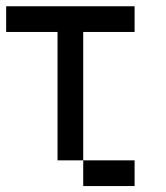

<svg xmlns="http://www.w3.org/2000/svg" viewBox="-20 -687 540 623"><path d="M0 -583.3V-666.7H416.7V-583.3H250V-166.7H166.7V-583.3ZM416.7 -166.7V-83.3H250V-166.7Z"/></svg>

Font: GalmuriMono11 Regular
Style: Regular
Weight: 400
Designer: Lee Minseo (quiple)
Version: Version 2.399;hotconv 1.1.1;makeotfexe 2.6.0 DEVELOPMENT